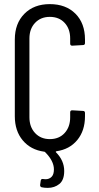

<svg xmlns="http://www.w3.org/2000/svg" viewBox="-20 -729 480 933"><path d="M190 141Q194 142 201 142Q219 142 230.5 130.5Q242 119 242 94Q242 53 199 10Q197 8 194 8Q129 -1 90.5 -47Q52 -93 52 -164V-537Q52 -615 98.5 -662Q145 -709 222 -709Q300 -709 346.5 -662.5Q393 -616 393 -537V-520Q393 -510 383 -510L331 -507Q321 -507 321 -517V-542Q321 -589 294 -618Q267 -647 222 -647Q178 -647 150.5 -618Q123 -589 123 -542V-159Q123 -112 150.5 -82.5Q178 -53 222 -53Q267 -53 294 -82.5Q321 -112 321 -159V-183Q321 -193 331 -193L383 -190Q393 -190 393 -180V-164Q393 -94 355.5 -48.5Q318 -3 254 6Q249 8 252 11Q292 51 292 102Q292 146 268.5 165Q245 184 212 184Q196 184 182 181Q174 178 175 169L178 148Q179 143 182.5 141.5Q186 140 190 141Z"/></svg>

Font: Barlow Condensed
Style: Regular
Weight: 400
Width: 3
Designer: Jeremy Tribby
Foundry: Tribby Type
Version: Version 1.500